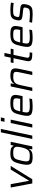

<svg xmlns="http://www.w3.org/2000/svg" viewBox="1853 -2636 791 4537"><g transform="rotate(-90 2248.5 -367.5)"><path d="M182 0 86 -510H165L244 -81H250L510 -510H596L281 0Z M803 8Q738 8 698.5 -3.5Q659 -15 641 -45Q623 -75 623 -128Q623 -153 627.5 -185.5Q632 -218 640 -259Q657 -336 675.5 -386.5Q694 -437 721 -466Q748 -495 787.5 -506.5Q827 -518 886 -518Q936 -518 973.5 -511Q1011 -504 1034.5 -487.5Q1058 -471 1067 -442H1073L1094 -510H1166L1058 0H987L998 -77H993Q973 -41 945.5 -22.5Q918 -4 882.5 2Q847 8 803 8ZM835 -59Q878 -59 905.5 -65.5Q933 -72 952 -86Q971 -100 985 -122Q996 -138 1005.5 -162Q1015 -186 1023 -213.5Q1031 -241 1037 -268.5Q1043 -296 1046 -319Q1049 -342 1049 -356Q1049 -408 1018.5 -429.5Q988 -451 915 -451Q865 -451 833 -444.5Q801 -438 781 -418Q761 -398 747.5 -359Q734 -320 720 -255Q712 -218 707.5 -189Q703 -160 703 -139Q703 -105 716 -87.5Q729 -70 758 -64.5Q787 -59 835 -59Z M1233 0 1390 -743H1470L1313 0Z M1639 -657 1657 -743H1742L1724 -657ZM1502 0 1610 -510H1690L1582 0Z M1995 8Q1914 8 1866.5 -4Q1819 -16 1799 -44.5Q1779 -73 1779 -121Q1779 -147 1784.5 -180.5Q1790 -214 1798 -254Q1814 -328 1831 -378.5Q1848 -429 1876.5 -460Q1905 -491 1955.5 -504.5Q2006 -518 2087 -518Q2159 -518 2199.5 -506Q2240 -494 2257 -467.5Q2274 -441 2274 -398Q2274 -383 2271 -361Q2268 -339 2263 -312.5Q2258 -286 2251 -255L2245 -229H1873Q1868 -200 1863.5 -176.5Q1859 -153 1859 -135Q1859 -105 1873 -88.5Q1887 -72 1921 -65.5Q1955 -59 2015 -59Q2041 -59 2072 -60.5Q2103 -62 2134 -64.5Q2165 -67 2190 -70L2176 -6Q2154 -2 2123.5 1Q2093 4 2059.5 6Q2026 8 1995 8ZM1885 -286H2180L2183 -301Q2188 -326 2191 -344.5Q2194 -363 2194 -378Q2194 -410 2181.5 -425.5Q2169 -441 2143 -446Q2117 -451 2076 -451Q2024 -451 1991.5 -445Q1959 -439 1940 -421Q1921 -403 1909 -371Q1897 -339 1885 -286Z M2366 0 2475 -510H2546L2535 -433H2541Q2556 -459 2579.5 -477.5Q2603 -496 2639.5 -507Q2676 -518 2731 -518Q2797 -518 2834 -505.5Q2871 -493 2886 -467Q2901 -441 2901 -400Q2901 -382 2897.5 -357.5Q2894 -333 2889 -307L2823 0H2744L2806 -295Q2811 -319 2815 -342Q2819 -365 2819 -380Q2819 -410 2807 -425Q2795 -440 2768.5 -445Q2742 -450 2698 -450Q2641 -450 2605.5 -435.5Q2570 -421 2550.5 -395.5Q2531 -370 2520.5 -336Q2510 -302 2502 -263L2446 0Z M3269 0Q3219 0 3181.5 -3Q3144 -6 3119.5 -15.5Q3095 -25 3083 -43.5Q3071 -62 3071 -93Q3071 -102 3072.5 -113.5Q3074 -125 3076.5 -138Q3079 -151 3081 -162L3141 -444H3028L3042 -510H3155L3186 -658H3266L3235 -510H3367L3353 -444H3221L3162 -168Q3160 -157 3158 -145.5Q3156 -134 3154.5 -125Q3153 -116 3153 -111Q3153 -89 3166 -78Q3179 -67 3207 -64Q3235 -61 3282 -61Z M3624 8Q3543 8 3495.5 -4Q3448 -16 3428 -44.5Q3408 -73 3408 -121Q3408 -147 3413.5 -180.5Q3419 -214 3427 -254Q3443 -328 3460 -378.5Q3477 -429 3505.5 -460Q3534 -491 3584.5 -504.5Q3635 -518 3716 -518Q3788 -518 3828.5 -506Q3869 -494 3886 -467.5Q3903 -441 3903 -398Q3903 -383 3900 -361Q3897 -339 3892 -312.5Q3887 -286 3880 -255L3874 -229H3502Q3497 -200 3492.5 -176.5Q3488 -153 3488 -135Q3488 -105 3502 -88.5Q3516 -72 3550 -65.5Q3584 -59 3644 -59Q3670 -59 3701 -60.5Q3732 -62 3763 -64.5Q3794 -67 3819 -70L3805 -6Q3783 -2 3752.5 1Q3722 4 3688.5 6Q3655 8 3624 8ZM3514 -286H3809L3812 -301Q3817 -326 3820 -344.5Q3823 -363 3823 -378Q3823 -410 3810.5 -425.5Q3798 -441 3772 -446Q3746 -451 3705 -451Q3653 -451 3620.5 -445Q3588 -439 3569 -421Q3550 -403 3538 -371Q3526 -339 3514 -286Z M4190 8Q4158 8 4120.5 6Q4083 4 4046.5 1Q4010 -2 3981 -5L3995 -69Q4027 -66 4052 -63.5Q4077 -61 4098 -59.5Q4119 -58 4140 -57.5Q4161 -57 4186 -57Q4241 -57 4269.5 -64Q4298 -71 4311 -88.5Q4324 -106 4332 -136Q4335 -150 4337 -160.5Q4339 -171 4339 -178Q4339 -202 4324.5 -208Q4310 -214 4278 -217L4130 -233Q4078 -240 4056.5 -260Q4035 -280 4035 -318Q4035 -328 4037 -344Q4039 -360 4043 -378Q4054 -427 4073.5 -455.5Q4093 -484 4121.5 -497Q4150 -510 4188.5 -514Q4227 -518 4277 -518Q4306 -518 4338.5 -516Q4371 -514 4402.5 -511Q4434 -508 4457 -504L4444 -440Q4414 -444 4385.5 -447Q4357 -450 4329.5 -451.5Q4302 -453 4274 -453Q4233 -453 4203 -449.5Q4173 -446 4153 -432Q4133 -418 4124 -383Q4120 -372 4117.5 -360.5Q4115 -349 4115 -339Q4115 -316 4128.5 -309.5Q4142 -303 4176 -299L4322 -283Q4356 -280 4377 -272Q4398 -264 4409 -247.5Q4420 -231 4420 -201Q4420 -189 4418 -172Q4416 -155 4411 -134Q4400 -87 4383 -58.5Q4366 -30 4339.5 -15.5Q4313 -1 4276 3.5Q4239 8 4190 8Z"/></g></svg>

Font: Saira SemiExpanded
Style: Italic
Weight: 400
Width: 6
Italic angle: -12°
Designer: Hector Gatti with collaboration of the Omnibus-Type team
Foundry: Omnibus-Type
Version: Version 1.101